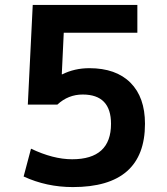

<svg xmlns="http://www.w3.org/2000/svg" viewBox="-20 -750 680 780"><path d="M538 -617H239L231 -448H233Q283 -473 343 -473Q451 -473 510 -414Q569 -355 569 -247Q569 10 276 10Q169 10 76 -33L106 -146Q196 -103 273 -103Q431 -103 431 -247Q431 -366 316 -366Q257 -366 213 -325H93L113 -730H538Z"/></svg>

Font: M PLUS 1p
Style: Bold
Weight: 700
Version: Version 1.062